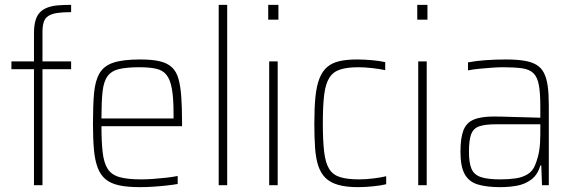

<svg xmlns="http://www.w3.org/2000/svg" viewBox="-20 -763 2366 791"><path d="M120 0V-478H27V-510H120V-625Q120 -657 126 -678Q132 -699 144.5 -712Q157 -725 176 -732Q195 -739 219 -741Q243 -743 273 -743V-713Q238 -713 215.5 -709.5Q193 -706 179.5 -697.5Q166 -689 160.5 -673Q155 -657 155 -631V-510H273V-478H155V0Z M556 8Q505 8 470.5 0.5Q436 -7 415 -24.5Q394 -42 382.5 -72Q371 -102 367 -147Q363 -192 363 -254Q363 -329 367.5 -379.5Q372 -430 390 -461Q408 -492 447.5 -505Q487 -518 558 -518Q607 -518 638.5 -510.5Q670 -503 688.5 -485.5Q707 -468 715.5 -437.5Q724 -407 727 -362Q730 -317 730 -256V-243H398Q398 -178 403 -135Q408 -92 423.5 -67.5Q439 -43 472 -33.5Q505 -24 561 -24Q585 -24 612.5 -26Q640 -28 666 -31Q692 -34 712 -38V-5Q695 -2 669 1Q643 4 613.5 6Q584 8 556 8ZM695 -256V-296Q695 -360 688 -398Q681 -436 665.5 -455Q650 -474 622.5 -480Q595 -486 555 -486Q502 -486 470.5 -478.5Q439 -471 423 -449Q407 -427 402.5 -385.5Q398 -344 398 -275H714Z M881 0V-743H916V0Z M1085 -682V-743H1127V-682ZM1089 0V-510H1124V0Z M1455 8Q1406 8 1373 -1.5Q1340 -11 1320.5 -30.5Q1301 -50 1291 -80.5Q1281 -111 1278 -154.5Q1275 -198 1275 -254Q1275 -318 1279.5 -363.5Q1284 -409 1296 -439.5Q1308 -470 1328 -487Q1348 -504 1378 -511Q1408 -518 1451 -518Q1480 -518 1513 -515Q1546 -512 1567 -507V-474Q1544 -479 1513 -482.5Q1482 -486 1457 -486Q1410 -486 1381 -476.5Q1352 -467 1336.5 -442Q1321 -417 1315.5 -372Q1310 -327 1310 -256Q1310 -183 1315.5 -137Q1321 -91 1336.5 -66.5Q1352 -42 1382 -33Q1412 -24 1460 -24Q1488 -24 1519.5 -28Q1551 -32 1571 -37V-4Q1551 1 1518 4.5Q1485 8 1455 8Z M1699 -682V-743H1741V-682ZM1703 0V-510H1738V0Z M2041 8Q1985 8 1948.5 -3Q1912 -14 1894.5 -45.5Q1877 -77 1877 -138Q1877 -194 1889 -225.5Q1901 -257 1931 -270Q1961 -283 2015 -283Q2028 -283 2050 -282.5Q2072 -282 2100 -281Q2128 -280 2155.5 -279.5Q2183 -279 2206 -278V-324Q2206 -380 2200 -412.5Q2194 -445 2178 -461Q2162 -477 2131.5 -481.5Q2101 -486 2052 -486Q2032 -486 2005 -484Q1978 -482 1952.5 -479.5Q1927 -477 1908 -473V-506Q1939 -512 1979 -515Q2019 -518 2064 -518Q2108 -518 2139 -513Q2170 -508 2190 -496Q2210 -484 2221 -462.5Q2232 -441 2236.5 -408.5Q2241 -376 2241 -330V0H2213L2210 -81H2206Q2195 -43 2169 -23.5Q2143 -4 2110 2Q2077 8 2041 8ZM2041 -24Q2075 -24 2103.5 -28Q2132 -32 2153.5 -45Q2175 -58 2185 -84Q2197 -114 2201.5 -143Q2206 -172 2206 -210V-251H2024Q1980 -251 1955.5 -243Q1931 -235 1921.5 -211Q1912 -187 1912 -138Q1912 -92 1922.5 -67.5Q1933 -43 1961 -33.5Q1989 -24 2041 -24Z"/></svg>

Font: Saira SemiCondensed Thin
Style: Regular
Weight: 250
Width: 4
Designer: Hector Gatti with collaboration of the Omnibus-Type team
Foundry: Omnibus-Type
Version: Version 1.101